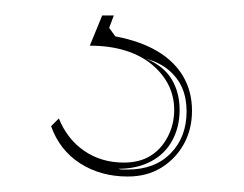

<svg xmlns="http://www.w3.org/2000/svg" viewBox="-20 -13 315 248"><path d="M145 215Q110 215 83.5 198Q57 181 46 150L56 140Q67 167 89 182Q111 197 140 197Q160 197 174 188.5Q188 180 196.5 164Q205 148 205 129Q205 112 198 97.5Q191 83 177 71Q163 59 142.5 52.5Q122 46 96 46L112 7H127L121 23L129 34Q161 40 183 53Q205 66 216.5 85.5Q228 105 228 130Q228 154 217.5 173Q207 192 188.5 203.5Q170 215 145 215ZM145 206Q180 206 200.5 185Q221 164 221 131Q221 114 215.5 101Q210 88 198.5 78Q187 68 169 63Q191 72 201.5 89Q212 106 212 129Q212 151 202.5 168.5Q193 186 175 195.5Q157 205 133 205Q135 206 138 206Q141 206 145 206Z"/></svg>

Font: Kalnia Glaze Thin ExtraLight
Style: Regular
Weight: 250
Version: Version 1.110